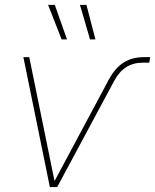

<svg xmlns="http://www.w3.org/2000/svg" viewBox="-20 -762 632 782"><path d="M183.1 0 75.2 -529.3H99.1L201.7 -26.4H203.1L423.8 -439Q448.7 -484.9 483.4 -507.1Q518.1 -529.3 566.9 -529.3H591.8L587.9 -506.8H562.5Q522.5 -506.8 493.7 -488.3Q464.8 -469.7 444.8 -432.1L212.9 0ZM346.7 -601.6 305.7 -742.2H332L368.7 -601.6ZM231 -601.6 175.8 -742.2H203.1L252.9 -601.6Z"/></svg>

Font: Inter 24pt Thin
Style: Italic
Weight: 250
Italic angle: -9.3988°
Version: Version 4.001;git-66647c0bb